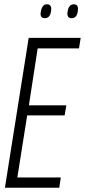

<svg xmlns="http://www.w3.org/2000/svg" viewBox="-20 -877 397 897"><path d="M3 0 114 -700H357L349 -651H156L115 -385H290L282 -338H107L61 -48H264L257 0ZM315 -792Q293 -792 295 -817Q299 -857 325 -857Q347 -857 344 -830Q341 -792 315 -792ZM189 -792Q167 -792 170 -817Q172 -835 179 -846Q186 -857 199 -857Q222 -857 219 -830Q216 -792 189 -792Z"/></svg>

Font: Georama Condensed Light
Style: Italic
Weight: 300
Width: 3
Italic angle: -9°
Designer: Jean-Baptiste Levee
Foundry: Production Type
Version: Version 1.000